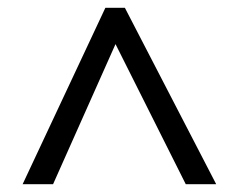

<svg xmlns="http://www.w3.org/2000/svg" viewBox="-20 -739 612 492"><path d="M38 -267 250 -719H300L534 -267H456L276 -626L116 -267Z"/></svg>

Font: Noto Kufi Arabic
Style: Regular
Weight: 400
Designer: Monotype Design Team, David Williams, Khaled Hosny
Foundry: Google LLC
Version: Version 2.109; ttfautohint (v1.8.4.7-5d5b)